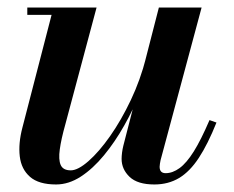

<svg xmlns="http://www.w3.org/2000/svg" viewBox="-20 -480 621 510"><path d="M129 10Q83 10 59.8 -10.2Q36.5 -30.5 32.5 -64.8Q28.5 -99 39.5 -141L117 -440.5H52.5V-460H236.5L153.5 -149.5Q142.5 -110.5 138.8 -83.2Q135 -56 141.2 -41.8Q147.5 -27.5 168 -27.5Q187 -27.5 215 -52Q243 -76.5 272.5 -118.5Q302 -160.5 327.5 -214.2Q353 -268 368 -327H383Q372.5 -284 353.8 -237.5Q335 -191 310.2 -147Q285.5 -103 256.2 -67.5Q227 -32 194.8 -11Q162.5 10 129 10ZM390 10Q345.5 10 324.2 -10.2Q303 -30.5 303 -58Q303 -65 304.2 -74.8Q305.5 -84.5 307.5 -92.5L402 -460H515.5L406.5 -54.5Q405.5 -50 404.8 -45.2Q404 -40.5 404 -37Q404 -20 420 -20Q438.5 -20 457 -33.5Q475.5 -47 494.8 -77.8Q514 -108.5 536.5 -161L555 -154.5Q532 -97 508.2 -60.8Q484.5 -24.5 455.8 -7.2Q427 10 390 10Z"/></svg>

Font: Bodoni Moda 11pt SemiBold
Style: Italic
Weight: 600
Italic angle: -13°
Designer: Owen Earl
Foundry: indestructible type
Version: Version 2.004